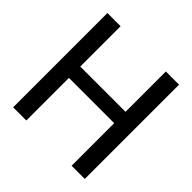

<svg xmlns="http://www.w3.org/2000/svg" viewBox="-186 -881 1040 1040"><g transform="rotate(45 334.5 -361.0)"><path d="M608.9 0H507.8V-326.2H161.1V0H60.1V-722.2H161.1V-413.1H507.8V-722.2H608.9Z"/></g></svg>

Font: Perun
Style: Regular
Weight: 400
Version: Version 1.0000